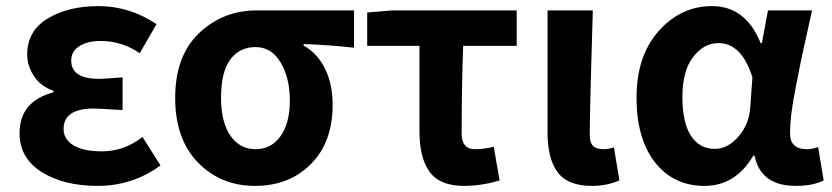

<svg xmlns="http://www.w3.org/2000/svg" viewBox="-20 -594 2722 628"><path d="M299 14Q188 14 116 -31.5Q44 -77 44 -158Q44 -263 155 -292V-297Q114 -311 91.5 -344.5Q69 -378 69 -416Q69 -493 136 -533.5Q203 -574 302 -574Q404 -574 492 -515L437 -420Q379 -460 309 -460Q266 -460 239.5 -443Q213 -426 213 -396Q213 -336 305 -336Q316 -336 381 -341V-234Q301 -239 287 -239Q188 -239 188 -172Q188 -138 220.5 -118.5Q253 -99 314 -99Q386 -99 446 -146L505 -53Q414 14 299 14Z M553 -274Q553 -411 631 -485.5Q709 -560 821 -560H1138V-438Q1056 -447 973 -450V-445Q1018 -420 1043 -369.5Q1068 -319 1068 -251Q1068 -129 997 -57.5Q926 14 814 14Q702 14 627.5 -62.5Q553 -139 553 -274ZM816 -106Q867 -106 897.5 -148.5Q928 -191 928 -265Q928 -339 898 -389.5Q868 -440 816 -440Q763 -440 733 -399Q703 -358 703 -274Q703 -195 733.5 -150.5Q764 -106 816 -106Z M1497 14Q1419 14 1385.5 -31.5Q1352 -77 1352 -164V-444H1181V-553L1263 -560H1670V-444H1495Q1490 -313 1490 -157Q1490 -106 1534 -106Q1563 -106 1595 -114L1614 -4Q1556 14 1497 14Z M1916 14Q1837 14 1804 -30.5Q1771 -75 1771 -159V-560H1919Q1918 -525 1913.5 -369Q1909 -213 1909 -152Q1909 -127 1920 -116.5Q1931 -106 1954 -106Q1970 -106 1988 -112L2006 -4Q1966 14 1916 14Z M2284 14Q2183 14 2122.5 -63Q2062 -140 2062 -275Q2062 -411 2134.5 -492.5Q2207 -574 2309 -574Q2419 -574 2468 -453H2472L2492 -560H2636Q2632 -540 2618 -478Q2604 -416 2597.5 -383.5Q2591 -351 2581.5 -302.5Q2572 -254 2568 -219Q2564 -184 2564 -158Q2564 -106 2619 -106Q2638 -106 2656 -113L2674 -4Q2640 14 2583 14Q2468 14 2448 -85H2444Q2386 14 2284 14ZM2318 -107Q2360 -107 2395 -147Q2430 -187 2434 -242L2441 -341Q2406 -453 2330 -453Q2282 -453 2247 -407.5Q2212 -362 2212 -277Q2212 -193 2240 -150Q2268 -107 2318 -107Z"/></svg>

Font: Noto Sans Korean Bold
Style: Bold
Weight: 700
Designer: Ryoko NISHIZUKA  (kana & ideographs); Paul D. Hunt (Latin, Greek & Cyrillic); Wenlong ZHANG  (bopomofo); Sandoll Communi
Foundry: Adobe Systems Incorporated
Version: Version 1.000;PS 1;hotconv 1.0.78;makeotf.lib2.5.61930